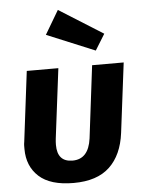

<svg xmlns="http://www.w3.org/2000/svg" viewBox="-59 -907 715 969"><g transform="rotate(-5 299.0 -422.5)"><path d="M275 16Q157 16 99.5 -36.5Q42 -89 42 -176V-193Q42 -202 44 -212L88 -568H248L204 -215Q203 -206 202.5 -198.5Q202 -191 202 -183Q202 -97 279 -97Q360 -97 374 -201L419 -568H579L535 -215Q521 -104 457.5 -44Q394 16 275 16ZM444 -640 200 -741 271 -861 494 -721Z"/></g></svg>

Font: Qjlgwqiwhsfqbnnlvksmvfsycuq
Style: Regular
Weight: 700
Italic angle: -8°
Designer: Carrois Corporate & Edenspiekermann
Foundry: Carrois Corporate GbR & Edenspiekermann AG
Version: Version 2.001